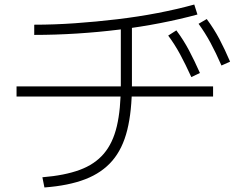

<svg xmlns="http://www.w3.org/2000/svg" viewBox="-20 -788 1040 847"><path d="M167 -6Q265 -14 331.5 -38.5Q398 -63 438 -110Q478 -157 495.5 -231.5Q513 -306 513 -414V-688H562V-414Q562 -298 541.5 -215Q521 -132 475.5 -79Q430 -26 356.5 2.5Q283 31 176 39ZM53 -362V-407H920V-362ZM131 -679Q219 -679 311.5 -685.5Q404 -692 496.5 -703Q589 -714 675 -730.5Q761 -747 837 -768L851 -724Q774 -703 686.5 -686Q599 -669 506.5 -657.5Q414 -646 318.5 -640Q223 -634 131 -634ZM824 -448Q798 -505 774.5 -548.5Q751 -592 722 -631L758 -654Q790 -611 814 -565.5Q838 -520 862 -466ZM957 -499Q932 -556 908.5 -599.5Q885 -643 856 -683L892 -704Q924 -661 948 -615.5Q972 -570 995 -516Z"/></svg>

Font: M PLUS 1 Light
Style: Regular
Weight: 300
Designer: Coji Morishita
Foundry: UNDERFOREST DESIGN
Version: Version 1.001